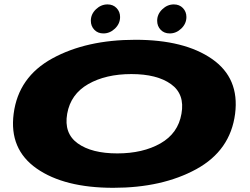

<svg xmlns="http://www.w3.org/2000/svg" viewBox="-20 -866 1164 893"><path d="M507 7.5Q279 7.5 150.5 -82.2Q22 -172 43.5 -337Q65.5 -508 223.8 -594.5Q382 -681 609.8 -681Q837.5 -681 966 -591.8Q1094.5 -502.5 1073.5 -337Q1051.5 -166 893 -79.2Q734.5 7.5 507 7.5ZM525.5 -152.5Q644.5 -152.5 726.5 -199.2Q808.5 -246 824 -337Q840.5 -428 775.2 -474.8Q710 -521.5 591 -521.5Q472 -521.5 390.2 -474.8Q308.5 -428 292.5 -337Q276.5 -246 341.5 -199.2Q406.5 -152.5 525.5 -152.5ZM461 -710.5Q435 -710.5 418.8 -727.5Q402.5 -744.5 402.5 -769.5Q402.5 -800 426.2 -822.8Q450 -845.5 480 -845.5Q506 -845.5 522.2 -828.5Q538.5 -811.5 538.5 -787Q538.5 -756 514.8 -733.2Q491 -710.5 461 -710.5ZM769.5 -710.5Q743.5 -710.5 727.2 -727.5Q711 -744.5 711 -769.5Q711 -800 734.8 -822.8Q758.5 -845.5 788.5 -845.5Q814.5 -845.5 830.8 -828.5Q847 -811.5 847 -787Q847 -756 823.2 -733.2Q799.5 -710.5 769.5 -710.5Z"/></svg>

Font: Anybody UltraExpanded ExtraBold
Style: Italic
Weight: 800
Width: 9
Italic angle: -10°
Designer: Tyler Finck
Foundry: Etcetera Type Company
Version: Version 1.010; ttfautohint (v1.8.3) -l 8 -r 50 -G 200 -x 14 